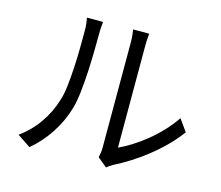

<svg xmlns="http://www.w3.org/2000/svg" viewBox="-104 -853 1164 1011"><g transform="rotate(15 478.0 -347.0)"><path d="M63 -25Q123 -68 165.5 -129Q208 -190 229 -260Q240 -293 245.5 -342Q251 -391 254 -445Q257 -499 257.5 -551.5Q258 -604 258 -644Q258 -666 256 -682.5Q254 -699 251 -714H339Q338 -706 336.5 -686.5Q335 -667 335 -645Q335 -605 334 -550Q333 -495 330 -438Q327 -381 321 -328Q315 -275 305 -239Q283 -162 239 -94.5Q195 -27 135 23ZM501 -20Q504 -31 506 -45Q508 -59 508 -74V-646Q508 -674 505.5 -692.5Q503 -711 502 -717H590Q589 -711 587.5 -692.5Q586 -674 586 -646V-95Q619 -110 656.5 -133.5Q694 -157 731 -187Q768 -217 802.5 -253.5Q837 -290 864 -330L910 -265Q879 -223 840 -184Q801 -145 758 -111Q715 -77 670.5 -49Q626 -21 584 0Q564 12 552 22Z"/></g></svg>

Font: Kinto Sans
Style: Regular
Weight: 400
Designer: Authors: Ryoko NISHIZUKA  (kana & ideographs); Paul D. Hunt (Latin, Greek & Cyrillic); Wenlong ZHANG  (bopomofo); Sandol
Foundry: Adobe Systems Incorporated, ookami Inc.
Version: Version 0.001